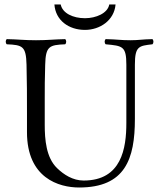

<svg xmlns="http://www.w3.org/2000/svg" viewBox="-20 -824 708 854"><path d="M179 -269V-383C179 -433 179 -475 181 -536C183 -619 200 -624 270 -627C276 -633 276 -644 270 -650C221 -649 191 -645 140 -645C89 -645 60 -649 10 -650C4 -644 4 -633 10 -627C80 -624 96 -619 98 -536C100 -453 100 -404 100 -321V-236C100 -32 242 10 332 10C537 10 580 -117 580 -295V-536C580 -619 598 -620 658 -627C664 -633 664 -644 658 -650C609 -649 598 -645 560 -645C517 -645 500 -649 450 -650C444 -644 444 -633 450 -627C525 -620 542 -619 542 -536V-277C542 -165 521 -21 352 -21C304 -21 264 -47 234 -76C185 -123 179 -204 179 -269ZM494 -804H466C459 -765 407 -743 358 -743C305 -743 258 -765 250 -804H222C227 -734 285 -691 358 -691C424 -691 488 -733 494 -804Z"/></svg>

Font: Libertinus Serif Display
Style: Regular
Weight: 400
Designer: Philipp H. Poll, Khaled Hosny
Foundry: Caleb Maclennan
Version: Version 7.050;RELEASE